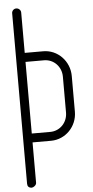

<svg xmlns="http://www.w3.org/2000/svg" viewBox="-72 -1211 606 1250"><g transform="rotate(-5 231.0 -585.5)"><path d="M55 -1142V-1141V-853V-848V-844V-327V-322V-317V-30V-29C55 -13 62 0 84 0C94 0 114 -13 114 -29V-30V-293H235C330 -293 406 -372 406 -468V-702C406 -798 330 -878 235 -878H114V-1141V-1142C114 -1158 100 -1171 84 -1171C68 -1171 55 -1158 55 -1142ZM114 -819H226H235C298 -819 348 -768 348 -702V-468C348 -402 298 -351 235 -351H226H114Z"/></g></svg>

Font: bauhaus_2017
Style: _regular
Weight: 400
Version: Version 1.0